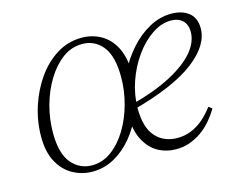

<svg xmlns="http://www.w3.org/2000/svg" viewBox="-75 -587 881 710"><g transform="rotate(-15 365.0 -231.5)"><path d="M199 13Q160 13 125.5 -5.5Q91 -24 69.5 -62.5Q48 -101 48 -160Q48 -219 66 -275Q84 -331 116 -376.5Q148 -422 191.5 -449Q235 -476 287 -476Q326 -476 359 -458Q392 -440 412 -403Q432 -366 434 -307L414 -308Q437 -355 470.5 -393Q504 -431 545 -453.5Q586 -476 630 -476Q671 -476 696.5 -456Q722 -436 722 -396Q722 -364 703 -333Q684 -302 645.5 -272.5Q607 -243 547 -217Q487 -191 405 -169L402 -189Q497 -214 559 -247Q621 -280 652 -317Q683 -354 683 -393Q683 -421 666.5 -436.5Q650 -452 622 -452Q586 -452 550 -428Q514 -404 484.5 -363Q455 -322 437.5 -271.5Q420 -221 420 -169Q420 -96 451.5 -61Q483 -26 535 -26Q563 -26 588.5 -36.5Q614 -47 635 -65.5Q656 -84 674 -108L687 -98Q672 -73 654 -52.5Q636 -32 614.5 -17.5Q593 -3 569.5 5Q546 13 520 13Q482 13 451 -4Q420 -21 400.5 -57Q381 -93 379 -150L403 -152Q384 -105 353 -67.5Q322 -30 283 -8.5Q244 13 199 13ZM204 -10Q244 -10 278.5 -35.5Q313 -61 338 -102.5Q363 -144 377 -195Q391 -246 391 -298Q391 -378 361 -415.5Q331 -453 283 -453Q241 -453 207 -427.5Q173 -402 147.5 -360Q122 -318 108 -267Q94 -216 94 -163Q94 -84 125 -47Q156 -10 204 -10Z"/></g></svg>

Font: Source Serif 4 36pt Light
Style: Italic
Weight: 300
Italic angle: -12°
Designer: Frank Grießhammer
Foundry: Adobe Systems Incorporated
Version: Version 4.004;hotconv 1.0.116;makeotfexe 2.5.65601